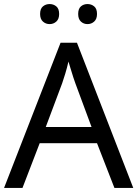

<svg xmlns="http://www.w3.org/2000/svg" viewBox="-20 -928 679 948"><path d="M545 0 459 -221H176L91 0H0L279 -717H360L638 0ZM352 -517Q349 -525 342 -546Q335 -567 328.5 -589.5Q322 -612 318 -624Q311 -593 302 -563.5Q293 -534 287 -517L206 -301H432ZM178 -859Q178 -885 192 -896.5Q206 -908 225 -908Q244 -908 258 -896.5Q272 -885 272 -859Q272 -834 258 -821.5Q244 -809 225 -809Q206 -809 192 -821.5Q178 -834 178 -859ZM366 -859Q366 -885 379.5 -896.5Q393 -908 412 -908Q431 -908 445 -896.5Q459 -885 459 -859Q459 -834 445 -821.5Q431 -809 412 -809Q393 -809 379.5 -821.5Q366 -834 366 -859Z"/></svg>

Font: Noto Music
Style: Regular
Weight: 400
Designer: Monotype Design Team, Benjamin Yang
Foundry: Monotype Imaging Inc.
Version: Version 2.002; ttfautohint (v1.8.4.7-5d5b)